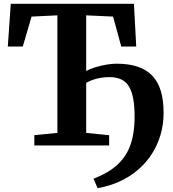

<svg xmlns="http://www.w3.org/2000/svg" viewBox="-20 -763 906 1007"><path d="M492 224 470.5 174.5Q501.5 162 530.2 146.8Q559 131.5 584.5 110.8Q610 90 631 61Q649 36.5 661.2 4.8Q673.5 -27 679.8 -66.8Q686 -106.5 686 -153.5Q686 -259 656.8 -308.8Q627.5 -358.5 555 -358.5Q518 -358.5 487.5 -350.5Q457 -342.5 432 -328.5V-66L552.5 -54V0H160V-54L281 -66V-682.5L145.5 -676L99.5 -519H21L36.5 -743H682.5L694.5 -519H616L573 -676L432 -682.5V-390.5Q449 -400.5 477.5 -409.5Q506 -418.5 536.8 -423.8Q567.5 -429 591 -429Q656 -429 702.8 -413Q749.5 -397 779.5 -365Q809.5 -333 823.8 -284.8Q838 -236.5 838 -171.5Q838 -109.5 822 -56Q806 -2.5 778.5 41Q751 84.5 716 116.5Q678 151.5 637.5 173.5Q597 195.5 559.5 207.2Q522 219 492 224Z"/></svg>

Font: Merriweather 36pt
Style: Bold
Weight: 700
Designer: Eben Sorkin
Foundry: Eben Sorkin
Version: Version 2.100